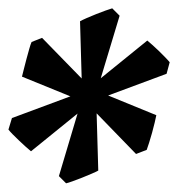

<svg xmlns="http://www.w3.org/2000/svg" viewBox="-23 -782 424 457"><path d="M216.8 -595.7 327.6 -685.5 339.4 -675.3Q347.2 -668.5 355.5 -660.4Q363.8 -652.3 370.8 -645Q377.9 -637.7 380.9 -633.8L373.5 -606.4L234.4 -554.7L349.1 -507.8Q348.1 -502 345.2 -490.2Q342.3 -478.5 338.9 -465.8Q335.4 -453.1 331.8 -441.9Q328.1 -430.7 326.2 -425.3L300.8 -415.5L207 -512.2L210.9 -376Q205.6 -373 194.8 -368.4Q184.1 -363.8 172.4 -359.1Q160.6 -354.5 149.9 -350.6Q139.2 -346.7 134.3 -345.7L117.2 -362.8L161.6 -511.7L50.8 -421.9Q46.4 -425.3 38.6 -432.4Q30.8 -439.5 22.5 -447.3Q14.2 -455.1 7.1 -462.4Q0 -469.7 -2.9 -473.6L5.4 -501L144.5 -552.7L29.3 -599.6L33.7 -617.2Q36.6 -628.9 40 -641.6Q43.5 -654.3 46.6 -665.5Q49.8 -676.8 52.2 -682.1L77.1 -691.9L171.4 -595.2L167.5 -731.4Q172.9 -734.4 183.3 -739Q193.8 -743.7 205.6 -748.3Q217.3 -752.9 228 -756.8Q238.8 -760.7 244.1 -762.2L261.7 -744.6Z"/></svg>

Font: Gentium Basic
Style: Bold Italic
Weight: 700
Italic angle: -8°
Designer: J. Victor Gaultney and Annie Olsen
Foundry: SIL International
Version: Version 1.102; 2013; Maintenance release